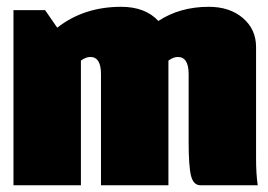

<svg xmlns="http://www.w3.org/2000/svg" viewBox="-20 -550 795 570"><path d="M20 -520H113.8L149.9 -467.8Q229 -529.8 339.8 -529.8Q411.1 -529.8 450.2 -487.8Q514.2 -529.8 600.1 -529.8Q662.1 -529.8 701.2 -496.3Q740.2 -462.9 740.2 -410.2V-80.1Q740.2 -33.2 745.1 0H575.2Q554.2 0 547.1 -28.1Q540 -56.2 540 -129.9V-330.1Q540 -380.9 507.8 -380.9Q495.1 -380.9 480 -370.1V0H279.8V-330.1Q279.8 -380.9 248 -380.9Q235.4 -380.9 220.2 -370.1V0H20Z"/></svg>

Font: Mikodacs
Style: Regular
Weight: 400
Designer: gluk (gluksza@wp.pl)
Foundry: gluk (gluksza@wp.pl)
Version: Version 0.28